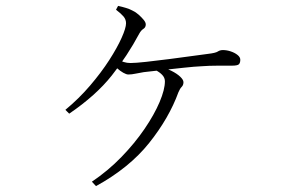

<svg xmlns="http://www.w3.org/2000/svg" viewBox="-20 -581 1040 652"><path d="M202 -208Q248 -246 286 -290.5Q324 -335 351 -377Q378 -419 393 -452.5Q408 -486 408 -502Q408 -515 399.5 -525Q391 -535 374 -548L381 -561Q395 -558 408 -554Q421 -550 430 -545Q441 -540 451 -531Q461 -522 468 -513.5Q475 -505 475 -498Q475 -488 467 -483Q459 -478 453 -467Q413 -392 359.5 -324.5Q306 -257 215 -195ZM371 -382Q389 -374 400 -370.5Q411 -367 423 -367Q440 -367 476.5 -371Q513 -375 555.5 -380.5Q598 -386 634 -391Q670 -396 686 -398Q712 -401 719.5 -406Q727 -411 737 -411Q750 -411 763.5 -406.5Q777 -402 786.5 -394.5Q796 -387 796 -378Q796 -368 791.5 -363Q787 -358 767 -358Q751 -358 720.5 -358Q690 -358 664 -356Q641 -355 604 -351Q567 -347 530 -343Q493 -339 468 -336Q455 -334 441 -331Q427 -328 416 -328Q409 -328 398.5 -334Q388 -340 378 -349Q368 -358 360 -365ZM306 51 292 36Q347 -1 392.5 -48Q438 -95 471 -143.5Q504 -192 522 -234.5Q540 -277 540 -305Q540 -317 531 -326.5Q522 -336 508 -343L519 -354Q543 -350 562 -340.5Q581 -331 592 -320.5Q603 -310 603 -302Q603 -292 597 -286Q591 -280 586 -268Q554 -180 486.5 -95.5Q419 -11 306 51Z"/></svg>

Font: Source Han Serif JP VF
Style: Regular
Weight: 250
Designer: Ryoko NISHIZUKA 西塚涼子 (kana & ideographs); Frank Grießhammer (Latin, Greek & Cyrillic); Wenlong ZHANG 张文龙 (bopomofo); San
Foundry: Adobe
Version: Version 2.001;hotconv 1.1.0;makeotfexe 2.6.0